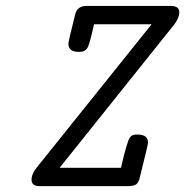

<svg xmlns="http://www.w3.org/2000/svg" viewBox="-20 -631 628 651"><path d="M86.9 -22Q86.9 -40 103 -61L494.1 -548.8H298.8Q284.7 -483.9 276.9 -469.5Q269 -455.1 249 -455.1H247.1Q211.9 -455.1 211.9 -482.9Q211.9 -490.7 234.9 -582Q241.7 -610.8 272.9 -610.8H560.1Q587.9 -610.8 587.9 -588.9Q587.9 -570.8 570.8 -547.9L182.1 -62H390.1Q411.1 -151.9 419.9 -164.1Q426.8 -175.3 444.8 -174.8H446.8Q481.9 -174.8 481.9 -147Q481.9 -141.1 454.1 -29.8Q450.2 -11.7 441.7 -5.9Q433.1 0 415 0H113.8Q86.9 0 86.9 -22Z"/></svg>

Font: CMU Typewriter Text
Style: Italic
Weight: 500
Italic angle: -14.04°
Version: Version 0.7.0